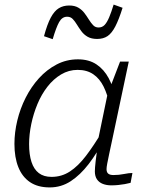

<svg xmlns="http://www.w3.org/2000/svg" viewBox="-20 -806 639 838"><path d="M484 -376 460 -342Q450 -392 432.5 -427.5Q415 -463 387 -482Q359 -501 319 -501Q280 -501 246.5 -481Q213 -461 187 -427.5Q161 -394 143.5 -352Q126 -310 116.5 -264.5Q107 -219 107 -177Q107 -131 117.5 -99Q128 -67 149.5 -50.5Q171 -34 205 -34Q249 -34 285 -57.5Q321 -81 355 -125.5Q389 -170 426 -232L436 -201Q404 -138 367 -90Q330 -42 288.5 -15Q247 12 197 12Q145 12 111 -11Q77 -34 60 -76.5Q43 -119 43 -178Q43 -228 55.5 -280Q68 -332 92 -379.5Q116 -427 150 -464.5Q184 -502 227 -524.5Q270 -547 320 -547Q368 -547 401 -525Q434 -503 454.5 -464.5Q475 -426 484 -376ZM542 -537 470 -197Q462 -160 456.5 -134Q451 -108 448 -92Q445 -76 445 -68Q445 -54 452.5 -48Q460 -42 475 -42Q499 -42 521 -46.5Q543 -51 558 -51L550 -8Q539 -5 525 -2.5Q511 0 496 1.5Q481 3 466 3Q445 3 428.5 -3.5Q412 -10 403 -23.5Q394 -37 394 -58Q394 -72 397.5 -103Q401 -134 406 -169L403 -171L451 -403L456 -412L504 -537ZM404 -636Q379 -636 362.5 -645.5Q346 -655 335 -670Q324 -685 315.5 -699Q307 -713 297.5 -723Q288 -733 273 -733Q251 -733 238 -709.5Q225 -686 210 -635L172 -648Q186 -700 201.5 -729Q217 -758 236.5 -770Q256 -782 282 -782Q306 -782 322 -772.5Q338 -763 348.5 -749Q359 -735 368 -720.5Q377 -706 386.5 -696Q396 -686 410 -686Q426 -686 436.5 -697Q447 -708 456.5 -730.5Q466 -753 476 -786L515 -772Q499 -721 483.5 -691Q468 -661 449.5 -648.5Q431 -636 404 -636Z"/></svg>

Font: Roboto Serif 20pt ExtraLight
Style: Italic
Weight: 250
Italic angle: -10°
Version: Version 1.007